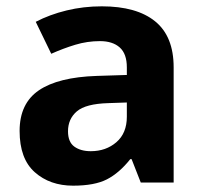

<svg xmlns="http://www.w3.org/2000/svg" viewBox="-20 -577 644 607"><path d="M302 -557Q412 -557 470.5 -509.5Q529 -462 529 -364V0H425L396 -74H392Q357 -30 318 -10Q279 10 211 10Q138 10 90 -32.5Q42 -75 42 -163Q42 -250 103 -291.5Q164 -333 286 -337L381 -340V-364Q381 -407 358.5 -427Q336 -447 296 -447Q256 -447 218 -435.5Q180 -424 142 -407L93 -508Q137 -531 190.5 -544Q244 -557 302 -557ZM323 -251Q251 -249 223 -225Q195 -201 195 -162Q195 -128 215 -113.5Q235 -99 267 -99Q315 -99 348 -127.5Q381 -156 381 -208V-253Z"/></svg>

Font: Noto Sans Medefaidrin
Style: Bold
Weight: 700
Designer: Dalton Maag Ltd
Foundry: Dalton Maag Ltd
Version: Version 1.002; ttfautohint (v1.8.4.7-5d5b)